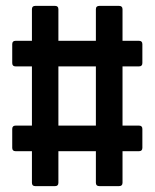

<svg xmlns="http://www.w3.org/2000/svg" viewBox="-20 -633 526 653"><path d="M100 0Q88.6 0 88.6 -11.4V-118.8H33Q21.6 -118.8 21.6 -130.2V-194.4Q21.6 -205.8 33 -205.8H88.6V-407.2H33Q21.6 -407.2 21.6 -418.6V-482.8Q21.6 -494.2 33 -494.2H88.6V-601.6Q88.6 -613 100 -613H167.2Q178.6 -613 178.6 -601.6V-494.2H306.1V-601.6Q306.1 -613 318 -613H384.8Q396.7 -613 396.7 -601.6V-494.2H452.8Q464.2 -494.2 464.2 -482.8V-418.6Q464.2 -407.2 452.8 -407.2H396.7V-205.8H452.8Q464.2 -205.8 464.2 -194.4V-130.2Q464.2 -118.8 452.8 -118.8H396.7V-11.4Q396.7 0 384.8 0H318Q306.1 0 306.1 -11.4V-118.8H178.6V-11.4Q178.6 0 167.2 0ZM178.6 -205.8H306.1V-407.2H178.6Z"/></svg>

Font: Sofia Sans Condensed
Style: Regular
Weight: 400
Designer: Botio Nikoltchev, Ani Petrova
Foundry: lettersoup
Version: Version 4.100